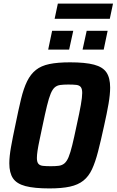

<svg xmlns="http://www.w3.org/2000/svg" viewBox="-20 -1044 651 1072"><path d="M256 8Q171 8 122 -5Q73 -18 52.5 -48.5Q32 -79 32 -132Q32 -170 41.5 -223.5Q51 -277 66 -347Q83 -431 97.5 -491Q112 -551 131.5 -590.5Q151 -630 180.5 -653.5Q210 -677 256 -686.5Q302 -696 371 -696Q456 -696 505 -683Q554 -670 574.5 -639.5Q595 -609 595 -555Q595 -517 586 -464.5Q577 -412 561 -341Q543 -258 527.5 -198Q512 -138 493.5 -98.5Q475 -59 445.5 -35.5Q416 -12 370.5 -2Q325 8 256 8ZM264 -116Q291 -116 309 -118.5Q327 -121 340 -132Q353 -143 363 -167Q373 -191 383.5 -234Q394 -277 408 -344Q424 -416 431.5 -459Q439 -502 439 -525Q439 -548 431 -558Q423 -568 406 -570Q389 -572 361 -572Q335 -572 316.5 -569.5Q298 -567 285.5 -556Q273 -545 263 -521Q253 -497 242.5 -454Q232 -411 218 -344Q208 -296 200.5 -261Q193 -226 189.5 -202Q186 -178 186 -162Q186 -140 194 -130Q202 -120 219.5 -118Q237 -116 264 -116ZM441 -767 464 -872H581L559 -767ZM249 -767 271 -872H389L366 -767ZM285 -939 303 -1024H611L593 -939Z"/></svg>

Font: Saira SemiCondensed
Style: Bold Italic
Weight: 700
Width: 4
Italic angle: -12°
Designer: Hector Gatti with collaboration of the Omnibus-Type team
Foundry: Omnibus-Type
Version: Version 1.101